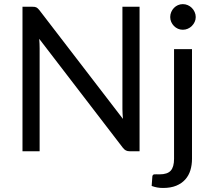

<svg xmlns="http://www.w3.org/2000/svg" viewBox="-20 -750 1048 952"><path d="M672 -716.5V0H623.5Q612 0 604.2 -4Q596.5 -8 589 -17.5L174.5 -557.5Q175.5 -545 176 -533Q176.5 -521 176.5 -510.5V0H91.5V-716.5H141.5Q148 -716.5 152.5 -715.8Q157 -715 160.5 -713.2Q164 -711.5 167.5 -708.2Q171 -705 175 -700L589.5 -160.5Q588.5 -173.5 587.8 -185.8Q587 -198 587 -209V-716.5ZM932 -506.5V37.5Q932 68 924 94.2Q916 120.5 898.5 140Q881 159.5 853.8 170.8Q826.5 182 788.5 182Q772.5 182 759 179.5Q745.5 177 732 172L735.5 124Q736.5 119.5 738.8 117.2Q741 115 745 114.5Q749 114 755.2 114.2Q761.5 114.5 771 114.5Q810 114.5 826.5 96.2Q843 78 843 37.5V-506.5ZM950.5 -665.5Q950.5 -652.5 945.2 -641.2Q940 -630 931.2 -621.2Q922.5 -612.5 911 -607.5Q899.5 -602.5 886.5 -602.5Q873.5 -602.5 862.2 -607.5Q851 -612.5 842.5 -621.2Q834 -630 829 -641.2Q824 -652.5 824 -665.5Q824 -678.5 829 -690.2Q834 -702 842.5 -710.8Q851 -719.5 862.2 -724.5Q873.5 -729.5 886.5 -729.5Q899.5 -729.5 911 -724.5Q922.5 -719.5 931.2 -710.8Q940 -702 945.2 -690.2Q950.5 -678.5 950.5 -665.5Z"/></svg>

Font: Lato 2
Style: Regular
Weight: 400
Designer: Lukasz Dziedzic with Adam Twardoch and Botio Nikoltchev
Foundry: tyPoland Lukasz Dziedzic
Version: Version 2.015; 2015-08-06; http://www.latofonts.com/